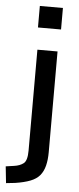

<svg xmlns="http://www.w3.org/2000/svg" viewBox="-98 -753 404 978"><g transform="rotate(5 104.0 -264.0)"><path d="M65 -611V-721H183V-611ZM-28 193 -37 108 5 102Q35 98 53.5 83.5Q72 69 72 18V-498H175V17Q175 56 167.5 86Q160 116 143 136.5Q126 157 95 169Q64 181 18 188Z"/></g></svg>

Font: Nunito Sans 7pt Condensed SemiBold
Style: Regular
Weight: 600
Width: 3
Designer: Vernon Adams
Foundry: Vernon Adams
Version: Version 3.101;gftools[0.9.27]